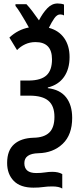

<svg xmlns="http://www.w3.org/2000/svg" viewBox="-20 -877 484 1104"><path d="M311 -857Q332 -857 348 -851V-788Q339 -794 326 -794Q308 -794 292.5 -772Q277 -750 261 -717Q318 -702 349 -658Q380 -614 380 -549Q380 -480 348 -434.5Q316 -389 255 -374V-370Q325 -362 360 -317.5Q395 -273 395 -199Q395 -102 340.5 -50Q286 2 201 4Q120 6 120 61Q120 118 188 118Q216 118 238 114.5Q260 111 280 111Q316 111 338 124V207Q319 195 280 195Q252 195 228 198.5Q204 202 172 202Q97 202 59 163Q21 124 21 60Q21 -12 61 -47.5Q101 -83 173 -85Q233 -86 263 -114.5Q293 -143 293 -205Q293 -268 258.5 -297.5Q224 -327 150 -327H97V-414H149Q216 -415 247.5 -444Q279 -473 279 -536Q279 -635 184 -635Q152 -635 125 -622.5Q98 -610 78 -589L34 -661Q83 -707 146 -719Q138 -734 124.5 -757Q111 -780 96.5 -803.5Q82 -827 69 -843V-853H132Q148 -836 165.5 -813Q183 -790 204 -760Q225 -801 251.5 -829Q278 -857 311 -857Z"/></svg>

Font: Noto Sans ExtraCondensed Medium
Style: Regular
Weight: 500
Width: 2
Designer: Monotype Design Team
Foundry: Monotype Imaging Inc.
Version: Version 2.013; ttfautohint (v1.8.4.7-5d5b)